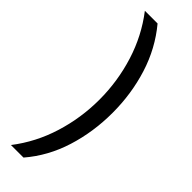

<svg xmlns="http://www.w3.org/2000/svg" viewBox="-294 -723 887 887"><g transform="rotate(45 149.0 -280.0)"><path d="M259 -279Q259 -154 223.5 -41Q188 72 114 158H32Q103 66 138 -47Q173 -160 173 -279Q173 -399 137.5 -512.5Q102 -626 31 -718H114Q188 -629 223.5 -516Q259 -403 259 -279Z"/></g></svg>

Font: Noto Sans Thai Looped UI Narrow
Style: Regular
Weight: 400
Width: 4
Designer: Cadson Demak Team
Foundry: Cadson Demak Co., Ltd.
Version: Version 1.000